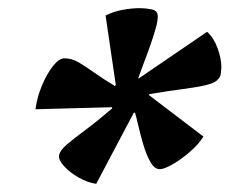

<svg xmlns="http://www.w3.org/2000/svg" viewBox="-20 -741 563 471"><path d="M216 -290Q195 -293 173 -305.5Q151 -318 137 -333.5Q123 -349 125 -360Q127 -372 144 -386.5Q161 -401 190 -422.5Q219 -444 255 -475V-478L67 -473Q71 -503 83 -531.5Q95 -560 110 -579Q125 -598 138 -598Q156 -598 173 -588Q190 -578 211 -563Q232 -548 262 -530L264 -533L239 -703Q259 -713 281.5 -717Q304 -721 323 -721Q337 -721 352 -718Q367 -715 367 -701Q367 -689 362 -671.5Q357 -654 350 -633.5Q343 -613 334.5 -591Q326 -569 319 -549H321L488 -663Q504 -649 513.5 -623.5Q523 -598 523 -576Q523 -572 522 -562.5Q521 -553 516 -548Q509 -538 486.5 -532.5Q464 -527 428.5 -522.5Q393 -518 346 -510L345 -508L479 -406Q468 -388 447 -369.5Q426 -351 404.5 -338.5Q383 -326 372 -326Q359 -326 349 -343.5Q339 -361 331.5 -386.5Q324 -412 319 -434Q314 -456 311 -465L308 -464Z"/></svg>

Font: Texturina Medium 12pt ExtraBold
Style: Italic
Weight: 800
Italic angle: -11°
Version: Version 1.002